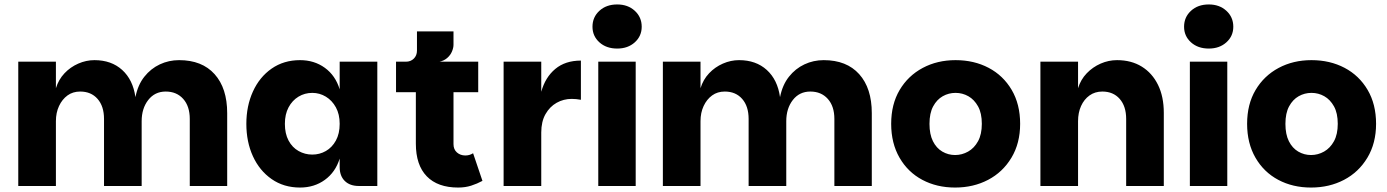

<svg xmlns="http://www.w3.org/2000/svg" viewBox="-20 -835 6227 862"><path d="M62 0V-558H231V-439Q243 -478 269.5 -506Q296 -534 331.5 -549.5Q367 -565 404 -565Q480 -565 528.5 -521Q577 -477 588 -399Q599 -454 628 -490.5Q657 -527 697.5 -546Q738 -565 784 -565Q887 -565 943.5 -502Q1000 -439 1000 -327V0H832V-301Q832 -358 802.5 -391Q773 -424 724 -424Q675 -424 645.5 -386Q616 -348 616 -291V0H447V-301Q447 -358 418 -391Q389 -424 340 -424Q307 -424 283 -406.5Q259 -389 245 -359Q231 -329 231 -291V0Z M1327 7Q1254 7 1199.5 -31Q1145 -69 1115.5 -133.5Q1086 -198 1086 -279Q1086 -359 1115.5 -424Q1145 -489 1199.5 -527Q1254 -565 1327 -565Q1391 -565 1438.5 -530.5Q1486 -496 1505 -434V-558H1674V0H1591Q1551 0 1528 -22.5Q1505 -45 1505 -85V-123Q1486 -62 1438.5 -27.5Q1391 7 1327 7ZM1382 -141Q1415 -141 1443 -157Q1471 -173 1488 -204Q1505 -235 1505 -279Q1505 -322 1488 -353Q1471 -384 1443 -401Q1415 -418 1382 -418Q1348 -418 1320 -401Q1292 -384 1275.5 -353Q1259 -322 1259 -279Q1259 -235 1275.5 -204Q1292 -173 1320.5 -157Q1349 -141 1382 -141Z M2037 7Q1945 7 1896 -43.5Q1847 -94 1847 -190V-421H1758V-558H2127V-421H2016V-188Q2016 -164 2031.5 -150.5Q2047 -137 2069 -137Q2079 -137 2087.5 -139.5Q2096 -142 2104 -147L2146 -23Q2122 -10 2095.5 -1.5Q2069 7 2037 7ZM1802 -513V-558Q1824 -558 1838 -572Q1852 -586 1852 -608V-694H2016V-634Q2016 -620 2009 -603.5Q2002 -587 1987.5 -574.5Q1973 -562 1953 -558Z M2241 0V-558H2410V0ZM2384 -240 2410 -423Q2428 -488 2473 -525.5Q2518 -563 2588 -563V-387Q2577 -389 2567 -390Q2557 -391 2547 -391Q2510 -391 2479 -373.5Q2448 -356 2429 -322.5Q2410 -289 2410 -240Z M2666 0V-558H2834V0ZM2751 -617Q2702 -617 2671 -645Q2640 -673 2640 -715Q2640 -758 2671 -786.5Q2702 -815 2751 -815Q2799 -815 2830 -786.5Q2861 -758 2861 -715Q2861 -673 2830 -645Q2799 -617 2751 -617Z M2956 0V-558H3125V-439Q3137 -478 3163.5 -506Q3190 -534 3225.5 -549.5Q3261 -565 3298 -565Q3374 -565 3422.5 -521Q3471 -477 3482 -399Q3493 -454 3522 -490.5Q3551 -527 3591.5 -546Q3632 -565 3678 -565Q3781 -565 3837.5 -502Q3894 -439 3894 -327V0H3726V-301Q3726 -358 3696.5 -391Q3667 -424 3618 -424Q3569 -424 3539.5 -386Q3510 -348 3510 -291V0H3341V-301Q3341 -358 3312 -391Q3283 -424 3234 -424Q3201 -424 3177 -406.5Q3153 -389 3139 -359Q3125 -329 3125 -291V0Z M4268 7Q4186 7 4121 -27.5Q4056 -62 4018.5 -127Q3981 -192 3981 -279Q3981 -367 4019 -431Q4057 -495 4122.5 -530Q4188 -565 4270 -565Q4353 -565 4418.5 -530.5Q4484 -496 4522 -431.5Q4560 -367 4560 -279Q4560 -192 4521 -127Q4482 -62 4416 -27.5Q4350 7 4268 7ZM4268 -139Q4299 -139 4326.5 -154.5Q4354 -170 4371 -201Q4388 -232 4388 -279Q4388 -327 4371 -357.5Q4354 -388 4327.5 -403Q4301 -418 4270 -418Q4239 -418 4212.5 -403Q4186 -388 4169.5 -357.5Q4153 -327 4153 -279Q4153 -232 4168.5 -201Q4184 -170 4210.5 -154.5Q4237 -139 4268 -139Z M4651 0V-558H4820V-439Q4832 -478 4859 -506Q4886 -534 4921.5 -549.5Q4957 -565 4995 -565Q5059 -565 5106 -536Q5153 -507 5179 -454Q5205 -401 5205 -328V0H5036V-301Q5036 -358 5007 -391Q4978 -424 4929 -424Q4896 -424 4871.5 -406.5Q4847 -389 4833.5 -359Q4820 -329 4820 -291V0Z M5322 0V-558H5490V0ZM5407 -617Q5358 -617 5327 -645Q5296 -673 5296 -715Q5296 -758 5327 -786.5Q5358 -815 5407 -815Q5455 -815 5486 -786.5Q5517 -758 5517 -715Q5517 -673 5486 -645Q5455 -617 5407 -617Z M5866 7Q5784 7 5719 -27.5Q5654 -62 5616.5 -127Q5579 -192 5579 -279Q5579 -367 5617 -431Q5655 -495 5720.5 -530Q5786 -565 5868 -565Q5951 -565 6016.5 -530.5Q6082 -496 6120 -431.5Q6158 -367 6158 -279Q6158 -192 6119 -127Q6080 -62 6014 -27.5Q5948 7 5866 7ZM5866 -139Q5897 -139 5924.5 -154.5Q5952 -170 5969 -201Q5986 -232 5986 -279Q5986 -327 5969 -357.5Q5952 -388 5925.5 -403Q5899 -418 5868 -418Q5837 -418 5810.5 -403Q5784 -388 5767.5 -357.5Q5751 -327 5751 -279Q5751 -232 5766.5 -201Q5782 -170 5808.5 -154.5Q5835 -139 5866 -139Z"/></svg>

Font: Parkinsans Light
Style: Bold
Weight: 700
Version: Version 1.000